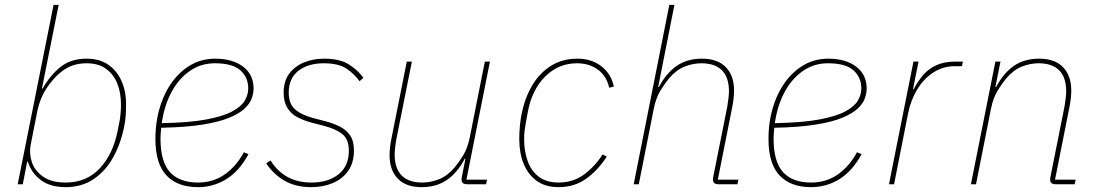

<svg xmlns="http://www.w3.org/2000/svg" viewBox="-20 -760 4520 792"><path d="M53 0 201 -740H222L153 -395H156Q188 -451 230.5 -484.5Q273 -518 337 -518Q390 -518 426 -493.5Q462 -469 481 -426.5Q500 -384 500 -330Q500 -306 498.5 -283Q497 -260 492 -237Q478 -167 446.5 -110.5Q415 -54 366 -21Q317 12 251 12Q187 12 148 -17.5Q109 -47 95 -93H92L74 0ZM251 -7Q337 -7 392 -66Q447 -125 466 -224L473 -259Q476 -276 477.5 -292.5Q479 -309 479 -330Q479 -377 464 -415Q449 -453 417.5 -476Q386 -499 337 -499Q306 -499 279.5 -490Q253 -481 227 -459Q198 -435 171.5 -395Q145 -355 134 -302L106 -160Q100 -126 111.5 -91Q123 -56 157.5 -31.5Q192 -7 251 -7Z M797 12Q712 12 666.5 -36.5Q621 -85 621 -187Q621 -210 623 -232Q625 -254 629 -275Q643 -346 676 -400.5Q709 -455 758 -486.5Q807 -518 868 -518Q904 -518 933 -509.5Q962 -501 983 -485Q1004 -469 1015 -446.5Q1026 -424 1026 -395Q1026 -376 1018.5 -354.5Q1011 -333 989.5 -312.5Q968 -292 926 -274.5Q884 -257 815.5 -246Q747 -235 645 -233Q644 -226 643 -211.5Q642 -197 642 -189Q642 -93 681 -50Q720 -7 797 -7Q859 -7 907 -40.5Q955 -74 986 -132L1005 -124Q967 -54 913.5 -21Q860 12 797 12ZM866 -499Q810 -499 765.5 -469Q721 -439 691.5 -387.5Q662 -336 650 -269L647 -252Q760 -254 830 -267Q900 -280 938 -300.5Q976 -321 990 -345.5Q1004 -370 1004 -395Q1004 -441 971.5 -470Q939 -499 866 -499Z M1264 12Q1201 12 1155.5 -13.5Q1110 -39 1078 -86L1096 -98Q1125 -52 1167 -29.5Q1209 -7 1264 -7Q1334 -7 1376.5 -41Q1419 -75 1419 -138Q1419 -185 1392.5 -206.5Q1366 -228 1316 -241L1266 -254Q1232 -263 1206 -277Q1180 -291 1165 -315.5Q1150 -340 1150 -378Q1150 -425 1173 -456Q1196 -487 1234 -502.5Q1272 -518 1317 -518Q1382 -518 1419.5 -494Q1457 -470 1479 -439L1463 -425Q1442 -455 1409 -477Q1376 -499 1316 -499Q1251 -499 1211 -468Q1171 -437 1171 -378Q1171 -332 1197 -309Q1223 -286 1272 -273L1322 -260Q1356 -251 1382.5 -237.5Q1409 -224 1424.5 -201Q1440 -178 1440 -139Q1440 -89 1416.5 -55.5Q1393 -22 1353 -5Q1313 12 1264 12Z M1658 -506H1679L1615 -186Q1612 -170 1610 -151.5Q1608 -133 1608 -123Q1608 -65 1637 -36Q1666 -7 1722 -7Q1756 -7 1790.5 -20.5Q1825 -34 1855 -69Q1872 -89 1890.5 -119Q1909 -149 1918 -194L1980 -506H2001L1904 -19H1989L1985 0H1907Q1896 0 1890 -4.5Q1884 -9 1884 -19Q1884 -24 1884.5 -27.5Q1885 -31 1886 -35L1900 -105H1897Q1867 -48 1824 -18Q1781 12 1719 12Q1655 12 1621 -23Q1587 -58 1587 -120Q1587 -135 1589 -152.5Q1591 -170 1594 -185Z M2284 12Q2230 12 2194 -14Q2158 -40 2140 -84.5Q2122 -129 2122 -186Q2122 -214 2124.5 -240.5Q2127 -267 2132 -292Q2146 -359 2176.5 -409.5Q2207 -460 2253.5 -489Q2300 -518 2362 -518Q2421 -518 2461.5 -486Q2502 -454 2512 -403L2493 -398Q2482 -447 2446 -473Q2410 -499 2360 -499Q2284 -499 2229 -444.5Q2174 -390 2157 -297L2148 -248Q2145 -230 2143.5 -217.5Q2142 -205 2142 -186Q2142 -137 2156.5 -96Q2171 -55 2202.5 -31Q2234 -7 2284 -7Q2343 -7 2387.5 -39Q2432 -71 2466 -123L2483 -114Q2446 -57 2397.5 -22.5Q2349 12 2284 12Z M2594 0 2741 -740H2762L2695 -401H2698Q2728 -458 2771 -488Q2814 -518 2876 -518Q2940 -518 2974 -483Q3008 -448 3008 -386Q3008 -371 3006 -353.5Q3004 -336 3001 -321L2941 -19H3026L3022 0H2944Q2933 0 2927 -4.5Q2921 -9 2921 -19Q2921 -24 2921.5 -27.5Q2922 -31 2923 -35L2980 -320Q2983 -337 2985 -355Q2987 -373 2987 -383Q2987 -441 2958 -470Q2929 -499 2873 -499Q2839 -499 2804.5 -485.5Q2770 -472 2740 -437Q2724 -418 2705 -387.5Q2686 -357 2677 -312L2615 0Z M3326 12Q3241 12 3195.5 -36.5Q3150 -85 3150 -187Q3150 -210 3152 -232Q3154 -254 3158 -275Q3172 -346 3205 -400.5Q3238 -455 3287 -486.5Q3336 -518 3397 -518Q3433 -518 3462 -509.5Q3491 -501 3512 -485Q3533 -469 3544 -446.5Q3555 -424 3555 -395Q3555 -376 3547.5 -354.5Q3540 -333 3518.5 -312.5Q3497 -292 3455 -274.5Q3413 -257 3344.5 -246Q3276 -235 3174 -233Q3173 -226 3172 -211.5Q3171 -197 3171 -189Q3171 -93 3210 -50Q3249 -7 3326 -7Q3388 -7 3436 -40.5Q3484 -74 3515 -132L3534 -124Q3496 -54 3442.5 -21Q3389 12 3326 12ZM3395 -499Q3339 -499 3294.5 -469Q3250 -439 3220.5 -387.5Q3191 -336 3179 -269L3176 -252Q3289 -254 3359 -267Q3429 -280 3467 -300.5Q3505 -321 3519 -345.5Q3533 -370 3533 -395Q3533 -441 3500.5 -470Q3468 -499 3395 -499Z M3668 0H3647L3748 -506H3769L3746 -392H3749Q3766 -425 3788.5 -451Q3811 -477 3843.5 -491.5Q3876 -506 3922 -506H3952L3948 -487H3919Q3870 -487 3830 -461Q3790 -435 3763.5 -391Q3737 -347 3726 -293Z M4006 0H3985L4086 -506H4107L4086 -401H4089Q4119 -458 4162 -488Q4205 -518 4267 -518Q4331 -518 4365 -483Q4399 -448 4399 -386Q4399 -371 4397 -353.5Q4395 -336 4392 -321L4332 -19H4417L4413 0H4335Q4324 0 4318 -4.5Q4312 -9 4312 -19Q4312 -24 4312.5 -27.5Q4313 -31 4314 -35L4371 -320Q4374 -337 4376 -355Q4378 -373 4378 -383Q4378 -441 4349 -470Q4320 -499 4264 -499Q4230 -499 4195.5 -485.5Q4161 -472 4131 -437Q4115 -418 4096 -387.5Q4077 -357 4068 -312Z"/></svg>

Font: IBM Plex Sans Thin
Style: Italic
Weight: 250
Italic angle: -11.31°
Designer: Mike Abbink, Paul van der Laan, Pieter van Rosmalen
Foundry: Bold Monday
Version: Version 3.201